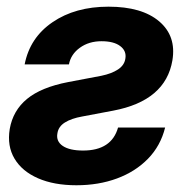

<svg xmlns="http://www.w3.org/2000/svg" viewBox="-20 -546 559 578"><path d="M54.2 -352.1Q69.8 -432.6 138.2 -479.2Q206.5 -525.9 306.6 -525.9Q407.2 -525.9 459.2 -481.7Q511.2 -437.5 499 -364.3Q478.5 -242.7 320.8 -212.9L227.5 -195.3Q194.8 -189.5 175.3 -177.2Q155.8 -165 152.8 -144.5Q148.4 -120.6 168.9 -106.7Q189.5 -92.8 230 -92.8Q315.9 -92.8 335.4 -162.1H477.1Q463.4 -106.9 425.5 -68.1Q387.7 -29.3 332.3 -8.8Q276.9 11.7 210 11.7Q142.6 11.7 94.5 -9.3Q46.4 -30.3 23.7 -68.4Q1 -106.4 9.3 -157.7Q19 -213.4 61.5 -248.3Q104 -283.2 184.6 -298.8L285.2 -317.9Q315.9 -324.2 335.2 -336.9Q354.5 -349.6 357.4 -369.6Q361.3 -392.6 342 -407.2Q322.8 -421.9 285.6 -421.9Q247.6 -421.9 220.5 -402.3Q193.4 -382.8 187.5 -352.1Z"/></svg>

Font: Inter Display
Style: Bold Italic
Weight: 700
Italic angle: -9.39999°
Designer: Rasmus Andersson
Foundry: rsms
Version: Version 4.000;git-a52131595